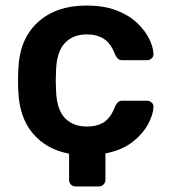

<svg xmlns="http://www.w3.org/2000/svg" viewBox="-20 -550 611 692"><path d="M253 122Q242 122 235.5 115Q229 108 229 98V4Q146 -12 98 -69.5Q50 -127 46 -220Q45 -235 45 -259.5Q45 -284 46 -300Q50 -409 116 -469.5Q182 -530 291 -530Q355 -530 400 -512.5Q445 -495 474 -467.5Q503 -440 517.5 -410.5Q532 -381 533 -357Q534 -346 526.5 -339.5Q519 -333 509 -333H421Q411 -333 405.5 -338Q400 -343 395 -353Q380 -393 355 -409.5Q330 -426 293 -426Q243 -426 213.5 -394.5Q184 -363 182 -295Q180 -256 182 -225Q184 -156 213.5 -125Q243 -94 293 -94Q332 -94 356 -110.5Q380 -127 395 -167Q400 -177 405.5 -182Q411 -187 421 -187H509Q519 -187 526.5 -180.5Q534 -174 533 -163Q532 -137 514 -103Q496 -69 458.5 -39Q421 -9 360 3V98Q360 108 353 115Q346 122 336 122Z"/></svg>

Font: Rubik Medium
Style: Regular
Weight: 500
Designer: Hubert and Fischer
Foundry: Hubert and Fischer
Version: Version 2.300; ttfautohint (v1.8.4.7-5d5b);gftools[0.9.30]